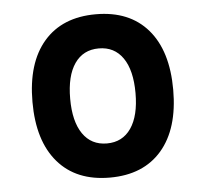

<svg xmlns="http://www.w3.org/2000/svg" viewBox="-44 -573 674 629"><g transform="rotate(-5 293.0 -258.5)"><path d="M293 9.8Q182.6 9.8 122.1 -60.5Q61.5 -130.9 61.5 -258.8Q61.5 -387.2 122.1 -457.3Q182.6 -527.3 293 -527.3Q403.3 -527.3 463.9 -457.3Q524.4 -387.2 524.4 -258.8Q524.4 -130.9 463.9 -60.5Q403.3 9.8 293 9.8ZM293 -102.5Q344.2 -102.5 372.3 -143.3Q400.4 -184.1 400.4 -258.8Q400.4 -334 372.3 -374.5Q344.2 -415 293 -415Q241.7 -415 213.6 -374.5Q185.5 -334 185.5 -258.8Q185.5 -184.1 213.6 -143.3Q241.7 -102.5 293 -102.5Z"/></g></svg>

Font: Cascadia Mono PL SemiBold
Style: Regular
Weight: 600
Monospace: yes
Designer: Aaron Bell
Foundry: Saja Typeworks
Version: Version 2404.023; ttfautohint (v1.8.4)